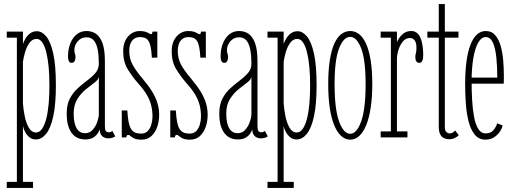

<svg xmlns="http://www.w3.org/2000/svg" viewBox="-20 -680 2542 950"><path d="M13.5 250V220H63.5V-493.5H13.5V-523.5H93.5V-462Q97 -473.5 105.5 -488.2Q114 -503 128.2 -514.2Q142.5 -525.5 162.5 -525.5Q187.5 -525.5 209 -499.5Q230.5 -473.5 243.5 -415Q256.5 -356.5 256.5 -259Q256.5 -163.5 243.5 -104.2Q230.5 -45 208 -17.5Q185.5 10 157.5 10Q138 10 124.2 -2Q110.5 -14 102.8 -30Q95 -46 93.5 -57.5V220H143.5V250ZM158 -24.5Q175.5 -24.5 188 -42.5Q200.5 -60.5 208.8 -92.2Q217 -124 220.8 -166.5Q224.5 -209 224.5 -257.5Q224.5 -305.5 220.8 -347.2Q217 -389 209.2 -420.5Q201.5 -452 189.5 -469.8Q177.5 -487.5 161 -487.5Q139.5 -487.5 125.2 -467.2Q111 -447 103.5 -420.2Q96 -393.5 93.5 -373.5V-169Q95.5 -139 102.2 -105.5Q109 -72 122.5 -48.2Q136 -24.5 158 -24.5Z M401 10Q373.5 10 353 -4Q332.5 -18 321.2 -46.5Q310 -75 310 -118Q310 -163 326 -193Q342 -223 365.8 -244.2Q389.5 -265.5 413.2 -283.2Q437 -301 453 -320Q469 -339 469 -365.5Q469 -404.5 463.5 -433.8Q458 -463 444.8 -479.2Q431.5 -495.5 408 -495.5Q382 -495.5 365 -476Q348 -456.5 348 -432.5Q348 -423 349.5 -418.2Q351 -413.5 352.2 -409.2Q353.5 -405 353.5 -397Q353.5 -385.5 349 -377.2Q344.5 -369 334.5 -369Q325 -369 320.8 -377.5Q316.5 -386 316.5 -401Q316.5 -436.5 327.8 -465Q339 -493.5 359.5 -510Q380 -526.5 408 -526.5Q436 -526.5 456.2 -511.8Q476.5 -497 487.8 -464.5Q499 -432 499 -378V-55.5Q499 -38 503.8 -31.8Q508.5 -25.5 517.5 -25.5Q524.5 -25.5 529 -27.8Q533.5 -30 535.5 -32.5L550 -5.5Q545 -1 535.5 1.8Q526 4.5 514.5 4.5Q504.5 4.5 495 0Q485.5 -4.5 479.5 -14.2Q473.5 -24 473.5 -40Q470 -29.5 461.8 -17.8Q453.5 -6 438.8 2Q424 10 401 10ZM401 -21Q424 -21 439 -38.2Q454 -55.5 461.5 -77.8Q469 -100 469 -114.5V-301Q468 -287 449 -272.5Q430 -258 405.8 -238.8Q381.5 -219.5 363 -190.5Q344.5 -161.5 344.5 -118Q344.5 -70.5 358.8 -45.8Q373 -21 401 -21Z M680.5 11Q656.5 11 644.2 5Q632 -1 626 -6.8Q620 -12.5 614.5 -12.5Q609.5 -12.5 607.5 -9Q605.5 -5.5 605.5 0H582.5V-133.5H610Q612 -99.5 616.2 -77.2Q620.5 -55 628.2 -42.2Q636 -29.5 648.2 -24.2Q660.5 -19 678.5 -19Q699.5 -19 711.8 -32.5Q724 -46 729.2 -65.5Q734.5 -85 734.5 -103Q734.5 -132.5 728.2 -158.2Q722 -184 706.8 -210.2Q691.5 -236.5 664 -267Q634 -301.5 611.8 -337.8Q589.5 -374 589.5 -426.5Q589.5 -458.5 601 -480.8Q612.5 -503 631 -514.8Q649.5 -526.5 670.5 -526.5Q689 -526.5 700 -522.8Q711 -519 717.2 -515Q723.5 -511 727.5 -511Q731.5 -511 732.8 -514.2Q734 -517.5 734.5 -523.5H758.5V-394.5H731.5Q729.5 -428.5 725.2 -448.8Q721 -469 713.5 -479.2Q706 -489.5 695.8 -493Q685.5 -496.5 671.5 -496.5Q647.5 -496.5 633.5 -478.5Q619.5 -460.5 619.5 -428.5Q619.5 -391 635.5 -361Q651.5 -331 685 -291.5Q714.5 -256.5 732.8 -226.8Q751 -197 759.2 -169.2Q767.5 -141.5 767.5 -112Q767.5 -80 757.8 -52Q748 -24 728.8 -6.5Q709.5 11 680.5 11Z M920.5 11Q896.5 11 884.2 5Q872 -1 866 -6.8Q860 -12.5 854.5 -12.5Q849.5 -12.5 847.5 -9Q845.5 -5.5 845.5 0H822.5V-133.5H850Q852 -99.5 856.2 -77.2Q860.5 -55 868.2 -42.2Q876 -29.5 888.2 -24.2Q900.5 -19 918.5 -19Q939.5 -19 951.8 -32.5Q964 -46 969.2 -65.5Q974.5 -85 974.5 -103Q974.5 -132.5 968.2 -158.2Q962 -184 946.8 -210.2Q931.5 -236.5 904 -267Q874 -301.5 851.8 -337.8Q829.5 -374 829.5 -426.5Q829.5 -458.5 841 -480.8Q852.5 -503 871 -514.8Q889.5 -526.5 910.5 -526.5Q929 -526.5 940 -522.8Q951 -519 957.2 -515Q963.5 -511 967.5 -511Q971.5 -511 972.8 -514.2Q974 -517.5 974.5 -523.5H998.5V-394.5H971.5Q969.5 -428.5 965.2 -448.8Q961 -469 953.5 -479.2Q946 -489.5 935.8 -493Q925.5 -496.5 911.5 -496.5Q887.5 -496.5 873.5 -478.5Q859.5 -460.5 859.5 -428.5Q859.5 -391 875.5 -361Q891.5 -331 925 -291.5Q954.5 -256.5 972.8 -226.8Q991 -197 999.2 -169.2Q1007.5 -141.5 1007.5 -112Q1007.5 -80 997.8 -52Q988 -24 968.8 -6.5Q949.5 11 920.5 11Z M1156 10Q1128.5 10 1108 -4Q1087.5 -18 1076.2 -46.5Q1065 -75 1065 -118Q1065 -163 1081 -193Q1097 -223 1120.8 -244.2Q1144.5 -265.5 1168.2 -283.2Q1192 -301 1208 -320Q1224 -339 1224 -365.5Q1224 -404.5 1218.5 -433.8Q1213 -463 1199.8 -479.2Q1186.5 -495.5 1163 -495.5Q1137 -495.5 1120 -476Q1103 -456.5 1103 -432.5Q1103 -423 1104.5 -418.2Q1106 -413.5 1107.2 -409.2Q1108.5 -405 1108.5 -397Q1108.5 -385.5 1104 -377.2Q1099.5 -369 1089.5 -369Q1080 -369 1075.8 -377.5Q1071.5 -386 1071.5 -401Q1071.5 -436.5 1082.8 -465Q1094 -493.5 1114.5 -510Q1135 -526.5 1163 -526.5Q1191 -526.5 1211.2 -511.8Q1231.5 -497 1242.8 -464.5Q1254 -432 1254 -378V-55.5Q1254 -38 1258.8 -31.8Q1263.5 -25.5 1272.5 -25.5Q1279.5 -25.5 1284 -27.8Q1288.5 -30 1290.5 -32.5L1305 -5.5Q1300 -1 1290.5 1.8Q1281 4.5 1269.5 4.5Q1259.5 4.5 1250 0Q1240.5 -4.5 1234.5 -14.2Q1228.5 -24 1228.5 -40Q1225 -29.5 1216.8 -17.8Q1208.5 -6 1193.8 2Q1179 10 1156 10ZM1156 -21Q1179 -21 1194 -38.2Q1209 -55.5 1216.5 -77.8Q1224 -100 1224 -114.5V-301Q1223 -287 1204 -272.5Q1185 -258 1160.8 -238.8Q1136.5 -219.5 1118 -190.5Q1099.5 -161.5 1099.5 -118Q1099.5 -70.5 1113.8 -45.8Q1128 -21 1156 -21Z M1303.5 250V220H1353.5V-493.5H1303.5V-523.5H1383.5V-462Q1387 -473.5 1395.5 -488.2Q1404 -503 1418.2 -514.2Q1432.5 -525.5 1452.5 -525.5Q1477.5 -525.5 1499 -499.5Q1520.5 -473.5 1533.5 -415Q1546.5 -356.5 1546.5 -259Q1546.5 -163.5 1533.5 -104.2Q1520.5 -45 1498 -17.5Q1475.5 10 1447.5 10Q1428 10 1414.2 -2Q1400.5 -14 1392.8 -30Q1385 -46 1383.5 -57.5V220H1433.5V250ZM1448 -24.5Q1465.5 -24.5 1478 -42.5Q1490.5 -60.5 1498.8 -92.2Q1507 -124 1510.8 -166.5Q1514.5 -209 1514.5 -257.5Q1514.5 -305.5 1510.8 -347.2Q1507 -389 1499.2 -420.5Q1491.5 -452 1479.5 -469.8Q1467.5 -487.5 1451 -487.5Q1429.5 -487.5 1415.2 -467.2Q1401 -447 1393.5 -420.2Q1386 -393.5 1383.5 -373.5V-169Q1385.5 -139 1392.2 -105.5Q1399 -72 1412.5 -48.2Q1426 -24.5 1448 -24.5Z M1713 11Q1687.5 11 1667.2 -8Q1647 -27 1632.8 -62.8Q1618.5 -98.5 1611.2 -149.2Q1604 -200 1604 -263.5Q1604 -333 1612 -383Q1620 -433 1634.5 -464.8Q1649 -496.5 1669 -511.5Q1689 -526.5 1713 -526.5Q1736.5 -526.5 1756.2 -511.5Q1776 -496.5 1790.8 -464.8Q1805.5 -433 1813.8 -383Q1822 -333 1822 -263.5Q1822 -200 1814.5 -149.2Q1807 -98.5 1792.8 -62.8Q1778.5 -27 1758.2 -8Q1738 11 1713 11ZM1713 -18Q1745 -18 1767 -79Q1789 -140 1789 -263.5Q1789 -384.5 1767 -441Q1745 -497.5 1713 -497.5Q1680 -497.5 1657.8 -441Q1635.5 -384.5 1635.5 -263.5Q1635.5 -140 1657.8 -79Q1680 -18 1713 -18Z M1863.5 0V-30H1914V-493.5H1863.5V-523.5H1944V-470Q1944.5 -474.5 1952.8 -488.2Q1961 -502 1976.5 -514.2Q1992 -526.5 2015 -526.5Q2036.5 -526.5 2049.5 -510.8Q2062.5 -495 2068.2 -467.8Q2074 -440.5 2074 -405.5Q2074 -387 2069 -378Q2064 -369 2054 -369Q2045.5 -369 2040.2 -376Q2035 -383 2035 -398Q2035 -406 2036.5 -411.2Q2038 -416.5 2039.2 -423.8Q2040.5 -431 2040.5 -443.5Q2040.5 -469.5 2031.2 -480.8Q2022 -492 2009 -492Q1987.5 -492 1973 -474.2Q1958.5 -456.5 1951.2 -432Q1944 -407.5 1944 -387.5V-30H1996V0Z M2202 9Q2190 9 2178.2 4.2Q2166.5 -0.5 2158.8 -14Q2151 -27.5 2151 -54.5V-493.5H2094.5V-523.5H2151Q2151 -543.5 2151 -568Q2151 -592.5 2151 -616.8Q2151 -641 2151 -660H2181V-523.5H2248.5V-493.5H2181V-54.5Q2181 -33 2188.8 -26.5Q2196.5 -20 2204.5 -20Q2215 -20 2221.5 -24.8Q2228 -29.5 2232 -34.5L2250 -11Q2243.5 -3.5 2230.2 2.8Q2217 9 2202 9Z M2382.5 11Q2349 11 2328.8 -14.2Q2308.5 -39.5 2298.2 -80.2Q2288 -121 2284.8 -169Q2281.5 -217 2281.5 -262.5Q2281.5 -325.5 2288 -374.8Q2294.5 -424 2307.5 -457.8Q2320.5 -491.5 2339.5 -509Q2358.5 -526.5 2383.5 -526.5Q2412.5 -526.5 2430.2 -506Q2448 -485.5 2457.2 -452.8Q2466.5 -420 2469.8 -381.8Q2473 -343.5 2473 -308Q2473 -297 2473 -286.5Q2473 -276 2472.5 -266H2307V-296H2440.5Q2440.5 -348 2436 -393.8Q2431.5 -439.5 2419.2 -468Q2407 -496.5 2383.5 -496.5Q2361.5 -496.5 2345.8 -468.5Q2330 -440.5 2321.8 -391.2Q2313.5 -342 2313.5 -278Q2313.5 -231.5 2316 -185.8Q2318.5 -140 2325.5 -102.5Q2332.5 -65 2346.2 -42.5Q2360 -20 2382.5 -20Q2409 -20 2422.5 -37.2Q2436 -54.5 2440 -70L2467 -59Q2460 -30.5 2436.8 -9.8Q2413.5 11 2382.5 11Z"/></svg>

Font: Imbue Thin 10pt Thin
Style: Regular
Weight: 250
Version: Version 1.102